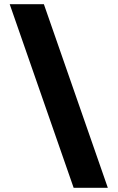

<svg xmlns="http://www.w3.org/2000/svg" viewBox="-20 -690 557 910"><path d="M188 -670H26L329 200H491Z"/></svg>

Font: LT Wave Alt Black
Style: Regular
Weight: 900
Designer: Daniel Lyons
Version: Version 2.5 (Glyphs App)